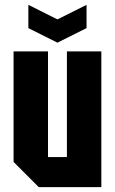

<svg xmlns="http://www.w3.org/2000/svg" viewBox="-20 -772 474 792"><path d="M398 -560V0H140L36 -104V-560H178V-124H256V-560ZM337 -752V-656L217 -596L97 -656V-752L217 -692Z"/></svg>

Font: Tektur Condensed SemiBold
Style: Regular
Weight: 600
Width: 3
Designer: Adam Jagosz
Foundry: Adam Jagosz
Version: Version 1.005;gftools[0.9.30]